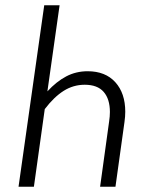

<svg xmlns="http://www.w3.org/2000/svg" viewBox="-20 -705 531 725"><path d="M453 -283Q453 -265 450 -244L416 0H358L392 -246Q395 -266 395 -282Q395 -331 371.5 -358Q348 -385 300 -385Q257 -385 220.5 -362Q184 -339 149 -293L108 0H50L147 -685H205L159 -360Q193 -397 230 -416.5Q267 -436 311 -436Q378 -436 415.5 -394.5Q453 -353 453 -283Z"/></svg>

Font: Fira Sans Extra Condensed Light
Style: Italic
Weight: 300
Width: 3
Italic angle: -8°
Designer: Carrois Corporate & Edenspiekermann AG
Foundry: Carrois Corporate GbR & Edenspiekermann AG
Version: Version 4.203